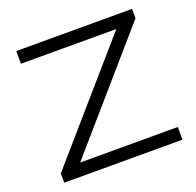

<svg xmlns="http://www.w3.org/2000/svg" viewBox="-124 -835 985 966"><g transform="rotate(-20 368.5 -352.5)"><path d="M60 0V-50L603 -674L613 -637H60V-705H680V-655L138 -31L128 -68H693V0Z"/></g></svg>

Font: Nunito Sans 7pt Expanded Light
Style: Regular
Weight: 300
Width: 7
Designer: Vernon Adams
Foundry: Vernon Adams
Version: Version 3.101;gftools[0.9.27]